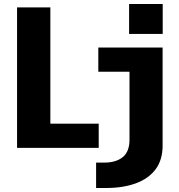

<svg xmlns="http://www.w3.org/2000/svg" viewBox="-20 -737 890 957"><path d="M623.5 -717H791V-568H623.5ZM65 0V-700H231V-120.5H472V0ZM459 200V73.5H499Q558.5 73.5 592 46Q625.5 18.5 625.5 -40.5V-379.5H470V-500H790.5V-11.5Q790.5 60.5 755.2 107.2Q720 154 656.5 177Q593 200 509.5 200Z"/></svg>

Font: Trispace
Style: Bold
Weight: 700
Designer: Tyler Finck
Foundry: Etcetera Type Company
Version: Version 1.210; ttfautohint (v1.8.3)